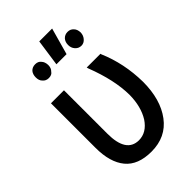

<svg xmlns="http://www.w3.org/2000/svg" viewBox="-247 -918 1020 1020"><g transform="rotate(-45 263.0 -408.0)"><path d="M66.4 -549.8H164.1V-223.6Q164.1 -81.1 257.8 -80.1Q316.4 -80.1 355.5 -138.7Q392.6 -198.2 393.6 -286.1Q392.6 -398.4 337.9 -540L335 -549.8H438.5L439.5 -544.9Q491.2 -424.8 493.2 -285.2Q493.2 -152.3 432.6 -71.3Q372.1 9.8 262.7 9.8Q162.1 9.8 114.3 -48.3Q66.4 -106.4 66.4 -214.8ZM106.4 -704.1Q106.4 -726.6 118.2 -741.2Q131.8 -755.9 153.3 -755.9Q175.8 -755.9 186.5 -741.2Q199.2 -728.5 200.2 -704.1Q200.2 -680.7 186.5 -668Q176.8 -652.3 153.3 -652.3Q131.8 -652.3 119.1 -668Q106.4 -680.7 106.4 -704.1ZM233.4 -675.8 254.9 -826.2H351.6L309.6 -675.8ZM349.6 -704.1Q349.6 -726.6 362.3 -741.2Q376 -755.9 397 -755.9Q418 -755.9 430.7 -741.2Q443.4 -728.5 444.3 -704.1Q443.4 -682.6 430.7 -668Q417 -651.4 397.5 -651.4Q376 -651.4 362.3 -668Q349.6 -682.6 349.6 -704.1Z"/></g></svg>

Font: RobotoJAA
Style: Medium
Weight: 500
Version: Version 2.05; 2016-11-05